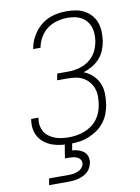

<svg xmlns="http://www.w3.org/2000/svg" viewBox="-102 -811 804 1099"><g transform="rotate(-10 300.0 -261.5)"><path d="M252 8Q226 8 200 5Q174 2 150 -6.5Q126 -15 106 -30Q86 -45 73 -66Q60 -87 56 -112.5Q52 -138 56 -165Q56 -166 56.5 -167.5Q57 -169 57 -171H100Q99 -170 99 -168.5Q99 -167 99 -166Q95 -145 98.5 -125Q102 -105 112 -88.5Q122 -72 138 -60.5Q154 -49 172.5 -42Q191 -35 211 -32.5Q231 -30 252 -30Q274 -30 296.5 -33.5Q319 -37 341 -45Q363 -53 383 -67Q403 -81 417.5 -100Q432 -119 440.5 -141Q449 -163 452 -185Q456 -209 456 -232.5Q456 -256 448.5 -277.5Q441 -299 427 -316Q413 -333 393.5 -344Q374 -355 351 -359Q328 -363 304 -363H242L249 -401H310Q331 -401 351.5 -404Q372 -407 392.5 -414.5Q413 -422 431.5 -435Q450 -448 463.5 -465.5Q477 -483 484.5 -503.5Q492 -524 496 -544Q499 -565 498.5 -586.5Q498 -608 491.5 -627Q485 -646 472.5 -661.5Q460 -677 442.5 -687Q425 -697 404.5 -701Q384 -705 362 -705Q333 -705 302 -697Q271 -689 245 -670Q219 -651 202.5 -622.5Q186 -594 181 -565Q181 -564 181 -564Q181 -564 181 -563H138Q138 -564 138 -564.5Q138 -565 138 -565Q142 -590 152.5 -614Q163 -638 179 -659.5Q195 -681 216.5 -698Q238 -715 262.5 -725Q287 -735 312.5 -739Q338 -743 362 -743Q390 -743 416.5 -738.5Q443 -734 466 -721.5Q489 -709 506 -689.5Q523 -670 531.5 -645.5Q540 -621 541 -594Q542 -567 538 -539Q534 -513 523.5 -487Q513 -461 494 -440Q475 -419 450 -404.5Q425 -390 399 -382Q428 -371 450 -350.5Q472 -330 484.5 -302.5Q497 -275 498 -243Q499 -211 494 -178Q490 -152 480 -125.5Q470 -99 452 -76Q434 -53 410 -36.5Q386 -20 359.5 -9.5Q333 1 306 4.5Q279 8 252 8ZM92 220 99 182H214Q227 182 240 180Q253 178 266 173Q279 168 289.5 157Q300 146 302 133Q304 120 297.5 109.5Q291 99 279.5 93.5Q268 88 255.5 86.5Q243 85 230 85H208L222 0H265L257 47Q276 48 293 53.5Q310 59 323.5 69.5Q337 80 342.5 97.5Q348 115 345 133Q342 147 335.5 161Q329 175 317.5 185.5Q306 196 292.5 202.5Q279 209 264.5 213Q250 217 235.5 218.5Q221 220 207 220Z"/></g></svg>

Font: Iosevka SS04 XLt Ex Obl
Style: Regular
Weight: 200
Width: 7
Italic angle: -9°
Monospace: yes
Designer: Belleve Invis
Foundry: Belleve Invis
Version: Version 19.0.0; ttfautohint (v1.8.4)